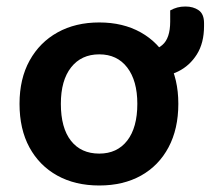

<svg xmlns="http://www.w3.org/2000/svg" viewBox="-20 -556 655 590"><path d="M528 -237Q528 -160 498 -103.5Q468 -47 413.5 -16.5Q359 14 285 14Q211 14 156 -16.5Q101 -47 70.5 -103Q40 -159 40 -237Q40 -314 71 -370Q102 -426 157 -456.5Q212 -487 285 -487Q358 -487 412.5 -456.5Q467 -426 497.5 -369.5Q528 -313 528 -237ZM285 -389Q230 -389 198.5 -349Q167 -309 167 -237Q167 -163 198 -123.5Q229 -84 285 -84Q340 -84 371 -124Q402 -164 402 -237Q402 -308 371 -348.5Q340 -389 285 -389ZM451 -319H432Q427 -328 423.5 -351.5Q420 -375 420 -397Q454 -397 478.5 -417.5Q503 -438 503 -490V-524Q514 -530 525 -533Q536 -536 550 -536Q574 -536 590.5 -524.5Q607 -513 607 -485V-476Q607 -424 585 -389Q563 -354 527.5 -336.5Q492 -319 451 -319Z"/></svg>

Font: Baloo Bhaijaan 2 SemiBold
Style: Regular
Weight: 600
Designer: Sanskriti Dholi, Noopur Datye and Ek Type
Foundry: Ek Type
Version: Version 1.700